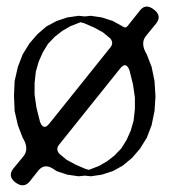

<svg xmlns="http://www.w3.org/2000/svg" viewBox="-20 -547 540 583"><path d="M22.5 -256.8 24.4 -300.8 34.2 -343.8 48.8 -381.8 69.3 -415 93.8 -443.4 121.1 -466.8 152.3 -483.4 184.6 -494.1 218.8 -499 237.3 -497.1 255.9 -499 289.1 -494.1 322.3 -483.4 352.5 -466.8Q361.3 -460 367.2 -467.8L405.3 -515.6Q422.9 -538.1 449.2 -516.6Q471.7 -498 454.1 -475.6L422.9 -437.5Q405.3 -415 425.8 -381.8L440.4 -343.8L449.2 -300.8L452.1 -253.9L449.2 -210L440.4 -167L425.8 -128.9L405.3 -95.7L380.9 -67.4L352.5 -43.9L322.3 -27.3L289.1 -16.6L255.9 -11.7L237.3 -13.7L218.8 -11.7L184.6 -16.6L152.3 -27.3L138.7 -36.1Q113.3 -50.8 95.7 -28.3L70.3 3.9Q51.8 26.4 25.4 5.9Q2.9 -12.7 20.5 -35.2L51.8 -73.2Q69.3 -95.7 48.8 -128.9L34.2 -167L24.4 -210ZM159.2 -107.4Q148.4 -93.8 160.2 -80.1L182.6 -61.5L210 -46.9L239.3 -34.2L250 -31.2L280.3 -43L305.7 -57.6L328.1 -75.2L348.6 -96.7L364.3 -122.1L377 -150.4L385.7 -180.7L389.6 -215.8V-251L383.8 -291L373 -334Q362.3 -361.3 344.7 -338.9ZM224.6 -479.5 194.3 -467.8 168.9 -453.1 146.5 -435.5 126 -414.1 110.4 -388.7 97.7 -360.4 88.9 -330.1 85 -294.9V-259.8L90.8 -219.7L101.6 -176.8Q112.3 -149.4 129.9 -171.9L315.4 -403.3Q326.2 -417 314.5 -430.7L292 -449.2L264.6 -463.9L235.4 -476.6Z"/></svg>

Font: B2 Hana
Style: Regular
Weight: 500
Version: 2020-08-05; (max)